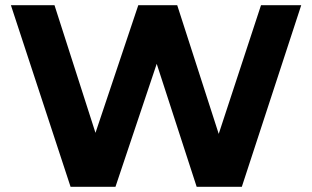

<svg xmlns="http://www.w3.org/2000/svg" viewBox="-20 -720 1203 740"><path d="M1141 -700 912 0H738L584 -474L425 0H252L22 -700H190L348 -208L513 -700H663L823 -204L986 -700Z"/></svg>

Font: mBank
Style: Bold
Weight: 700
Designer: Julieta Ulanovsky
Foundry: Julieta Ulanovsky
Version: Version 7.200